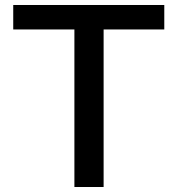

<svg xmlns="http://www.w3.org/2000/svg" viewBox="-20 -749 711 769"><path d="M278 0V-631H33V-729H638V-631H395V0Z"/></svg>

Font: Hubot Sans Condensed ExtraLight Medium
Style: Regular
Weight: 500
Version: Version 2.000